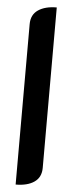

<svg xmlns="http://www.w3.org/2000/svg" viewBox="-62 -808 373 992"><g transform="rotate(5 125.0 -312.0)"><path d="M59 -679Q59 -728 95 -752.5Q131 -777 191 -777V55Q191 104 155.5 128.5Q120 153 59 153Z"/></g></svg>

Font: K2D
Style: Bold
Weight: 700
Designer: Katatrad Aksorn Co.,Ltd.
Foundry: Cadson Demak Co.,Ltd.
Version: Version 1.000; ttfautohint (v1.6)